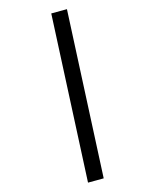

<svg xmlns="http://www.w3.org/2000/svg" viewBox="-224 -808 750 928"><g transform="rotate(-30 150.5 -344.5)"><path d="M61 64 -15 44 240 -753 316 -733Z"/></g></svg>

Font: Nunito Sans 12pt ExtraLight 8pt Medium
Style: Regular
Weight: 500
Version: Version 3.101;gftools[0.9.27]